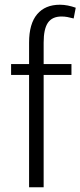

<svg xmlns="http://www.w3.org/2000/svg" viewBox="-20 -792 340 812"><path d="M103 0V-475.1H26.9V-521H103V-611.8Q103 -691.4 137 -731.7Q170.9 -772 233.4 -772Q250 -772 267.1 -768.6Q284.2 -765.1 300.3 -759.3L291.5 -713.9Q276.9 -717.8 264.9 -720Q252.9 -722.2 240.2 -722.2Q200.7 -722.2 182.6 -695.8Q164.6 -669.4 164.6 -611.8V-521H282.2V-475.1H164.6V0Z"/></svg>

Font: Ufes Sans Light
Style: Regular
Weight: 200
Designer: Ricardo Esteves & Thais Bronze
Foundry: ProDesignUfes - Ricardo Esteves, Thais Bronze (This is a derivative work, based on Roboto family, by Christian Robertson
Version: Version 2.0